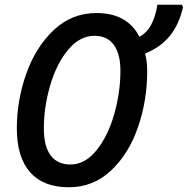

<svg xmlns="http://www.w3.org/2000/svg" viewBox="-20 -780 792 810"><path d="M51 -238Q51 -357 91 -469.5Q131 -582 207 -653.5Q283 -725 387 -725Q517 -725 568 -625Q600 -642 618 -676Q636 -710 644 -760H748L752 -749Q735 -676 696.5 -628.5Q658 -581 592 -554Q601 -520 601 -480Q601 -357 562.5 -244.5Q524 -132 449 -61Q374 10 270 10Q163 10 107 -53.5Q51 -117 51 -238ZM488 -481Q488 -553 460 -591Q432 -629 379 -629Q316 -629 267 -569.5Q218 -510 191.5 -419Q165 -328 165 -238Q165 -162 194 -124Q223 -86 277 -86Q339 -86 387.5 -146.5Q436 -207 462 -299Q488 -391 488 -481Z"/></svg>

Font: Noto Sans UI NarrowMedium
Style: Italic
Weight: 500
Width: 4
Italic angle: -12°
Designer: Monotype Design Team
Foundry: Monotype Imaging Inc.
Version: Version 1.001